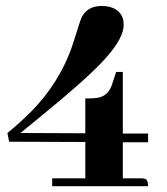

<svg xmlns="http://www.w3.org/2000/svg" viewBox="-20 -562 560 645"><path d="M477.5 63.5Q477.5 40 464.8 38.1Q460 37.1 454.1 37.1H392.6V-84H477.5V-113.3H392.6V-320.3H370.1L356.4 -278.3Q343.8 -239.3 307.6 -233.4Q295.9 -231.4 278.3 -231.4H266.6V-114.3L48.8 -115.2Q72.3 -134.8 124 -176.8Q285.2 -308.6 338.9 -371.1Q395.5 -435.5 395.5 -478.5Q395.5 -526.4 347.7 -539.1Q335 -542 321.3 -542Q273.4 -542 253.9 -502.9Q250 -495.1 226.6 -419.9Q182.6 -282.2 73.2 -175.8Q41 -144.5 4.9 -115.2L10.7 -85.9L266.6 -85V37.1H155.3V63.5Z"/></svg>

Font: Abhaya Libre ExtraBold
Style: Regular
Weight: 800
Designer: Pushpananda Ekanayake, Sol Matas, Pathum Egodawatta
Foundry: Mooniak
Version: Version 1.050 ; ttfautohint (v1.6)